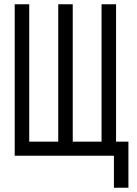

<svg xmlns="http://www.w3.org/2000/svg" viewBox="-20 -730 640 900"><path d="M49 0V-710H117V-66H253V-710H321V-66H456V-710H524V-66H582V150H514V0Z"/></svg>

Font: Geist Mono Light
Style: Regular
Weight: 300
Monospace: yes
Designer: Basement.studio, Andrés Briganti, Mateo Zaragoza
Foundry: Basement.studio, Vercel, Andrés Briganti, Guido Ferreyra, Mateo Zaragoza
Version: Version 1.500; ttfautohint (v1.8.4.7-5d5b)